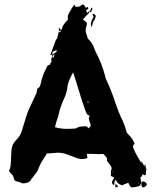

<svg xmlns="http://www.w3.org/2000/svg" viewBox="-20 -800 707 869"><path d="M216.8 -553.2Q226.6 -560.1 228.5 -561Q236.8 -563 236.8 -573.2Q218.3 -567.9 217.5 -564.2Q216.8 -560.5 216.8 -553.2ZM605.5 30.3Q606.4 30.3 606.4 27.3Q606.4 26.4 604 25.4Q604 30.3 605.5 30.3ZM491.2 -20.5 492.7 -22.5 490.7 -24.4 489.3 -22ZM377.4 -334 380.9 -335 378.4 -342.8 377 -342.3ZM281.7 -216.8Q322.3 -216.8 327.1 -220.2Q335.4 -227.5 352.1 -227.5Q359.9 -227.5 366.7 -228.5Q375.5 -228.5 379.9 -218.8Q390.6 -228 390.6 -232.4Q390.6 -236.3 387.5 -243.9Q384.3 -251.5 381.8 -263.2Q381.8 -266.1 386.2 -275.9Q376.5 -278.8 372.1 -286.1Q363.8 -299.8 311 -472.7Q290 -435.1 286.1 -413.1Q283.7 -385.7 272 -357.9Q253.4 -319.3 245.1 -280.8Q242.7 -269.5 238.3 -258.5Q233.9 -247.6 229 -224.1Q255.4 -216.8 281.7 -216.8ZM223.1 -540Q225.1 -544.9 226.1 -550.3Q226.1 -552.2 226.6 -553.7L224.1 -554.7L216.3 -540.5Q218.8 -540 223.1 -540ZM502.4 48.8V31.2L515.6 43.9ZM627 48.3H625Q619.6 41.5 619.6 33.7Q619.6 28.8 624.5 21Q640.1 21 645.5 35.2L643.6 37.1Q636.7 48.3 627 48.3ZM394 -677.7Q391.6 -683.6 391.6 -690.4Q391.6 -705.1 403.8 -723.1Q401.9 -728 400.6 -731.4Q399.4 -734.9 397.9 -737.8Q413.1 -735.4 413.1 -726.6Q413.1 -723.6 411.1 -718.8Q411.1 -717.8 410.6 -717.3Q409.7 -713.9 408.2 -710.9Q399.4 -700.7 398.4 -687.5Q397.9 -684.6 396 -681.2ZM577.1 48.3Q570.3 48.3 563 31.7L560.5 27.3L531.7 38.6Q509.3 31.2 504.9 14.2Q498 18.1 498 26.9Q498 35.6 495.1 38.6Q486.8 31.2 486.8 25.4Q486.8 20.5 491.5 13.9Q496.1 7.3 496.1 3.9Q495.6 2 486.8 -1Q484.9 -1.5 481.4 -3.9Q482.4 -7.3 482.4 -11.2L481.9 -21.5Q481.9 -30.3 484.9 -35.2Q485.8 -36.6 485.8 -39.1Q485.4 -42 482.4 -46.4Q477.5 -56.2 470.2 -64Q463.9 -69.8 463.9 -74.2L464.8 -81.5Q464.8 -85 458.5 -91.3Q456.1 -93.8 454.1 -96.7Q450.2 -103 444.8 -103Q441.4 -102.5 428.2 -102.5L373 -104Q374 -95.2 376 -85Q364.3 -80.1 352.1 -80.1Q341.3 -80.1 330.6 -83.5L281.2 -102.1Q261.2 -108.9 240.7 -108.9Q234.4 -108.9 191.4 -105Q185.5 -93.3 177.7 -81.5Q163.6 -62 154.8 -38.1Q148.9 -22 136.7 -8.3Q131.8 -2.4 127.4 3.9Q126.5 5.4 125 6.3Q123.5 7.3 122.6 8.8Q115.2 29.8 83 29.8Q79.6 29.8 75.7 27.3Q68.8 23.4 59.1 22Q43.9 19.5 42.5 6.8Q41 -5.9 27.8 -16.6Q21.5 -21.5 21.5 -27.3Q21.5 -31.2 24.4 -35.6Q29.3 -44.9 30.3 -92.8L31.7 -119.1Q33.7 -147.9 54.2 -167.5Q72.8 -185.5 79.6 -210.4Q103 -289.6 109.9 -303.2Q111.8 -306.2 144.5 -377.4Q146.5 -383.3 147.5 -390.6Q147.5 -394.5 148.4 -398.4Q161.1 -402.8 164.6 -422.9Q171.4 -459 190.9 -493.7Q193.8 -505.9 204.6 -505.9L208 -512.7Q212.9 -518.6 212.9 -522.9Q212.9 -525.9 211.9 -528.8Q211.9 -533.7 213.9 -536.4Q215.8 -539.1 216.8 -552.7L207.5 -550.3Q210.9 -560.5 233.9 -622.1L234.9 -623H237.8Q242.7 -641.6 246.6 -658.7L249 -653.3Q252 -654.8 253.7 -656.7Q255.4 -658.7 255.4 -660.2Q255.4 -661.6 255.9 -663.1L246.6 -659.2V-676.3L256.3 -663.6L257.8 -666Q261.2 -668.5 261.2 -671.4Q262.7 -683.6 276.4 -698.7Q279.8 -702.6 283.7 -707Q287.6 -711.4 287.6 -714.8Q286.6 -719.2 286.6 -723.1Q286.6 -733.4 298.8 -752Q305.7 -764.6 311.5 -772Q314.5 -775.4 316.9 -779.3L320.8 -769.5L327.6 -769Q340.3 -769 347.7 -775.9Q351.6 -779.8 355 -779.8Q359.9 -779.8 362.8 -772.7Q365.7 -765.6 370.1 -765.6Q373 -765.6 377 -768.6Q379.9 -764.6 379.9 -761.7Q379.9 -759.8 374.5 -756.8Q371.6 -755.9 369.6 -753.9L374.5 -740.7Q382.8 -749 384.3 -750L384.8 -746.6Q384.8 -741.7 378.2 -736.3Q371.6 -731 355 -711.9Q368.2 -701.2 370.1 -700.2Q372.1 -699.2 372.1 -698Q372.1 -696.8 372.6 -695.1Q373 -693.4 373 -691.4Q373 -687 371.6 -683.1Q367.7 -673.3 367.7 -664.6Q367.7 -652.3 376 -630.9Q377.9 -624.5 379.4 -623.5Q399.4 -605 407.2 -579.6Q410.6 -569.8 415 -561Q423.3 -547.4 437 -513.7Q449.2 -482.4 456.5 -453.1Q457 -447.8 459.5 -442.4Q484.4 -390.1 502 -335Q517.6 -290 526.4 -272Q543 -239.3 552.7 -203.6Q553.7 -197.8 561 -191.4Q580.6 -173.8 589.4 -148.9Q582 -144 582 -136.7Q582 -124 620.6 -60.5L619.1 -71.8L622.1 -67.4Q627 -58.1 632.3 -49.3Q633.8 -51.3 639.6 -56.2Q638.2 -50.3 638.2 -48.3Q638.2 -45.4 638.7 -44.9Q642.1 -40 642.1 -33.7L640.1 -14.2Q640.1 -6.8 635.3 -6.8Q633.3 -6.8 631.3 -7.8Q629.4 -8.8 627.7 -10Q626 -11.2 624.5 -12.2L624 -9.3Q624 -2 620.4 -0.7Q616.7 0.5 615.2 1.5L620.1 27.8L620.6 27.3Q619.1 29.8 617.4 32.7Q615.7 35.6 614 38.3Q612.3 41 609.9 42Q594.2 47.4 577.1 48.3ZM392.6 -743.7 384.8 -750Q390.1 -752 391.1 -758.1Q392.1 -764.2 395 -766.1Q397.9 -763.2 397.9 -760.3Q397.9 -756.8 395.3 -752.9Q392.6 -749 392.6 -743.7ZM384.8 -750H384.3V-750.5Z"/></svg>

Font: Pinzelan
Style: Regular
Weight: 400
Designer: GGBot
Version: 1.01